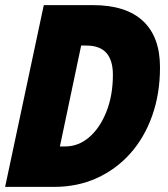

<svg xmlns="http://www.w3.org/2000/svg" viewBox="-37 -730 657 750"><path d="M-17 0 134 -710H326Q455 -710 521.5 -648Q588 -586 588 -467Q588 -364 557.5 -278Q527 -192 471.5 -130Q416 -68 340.5 -34Q265 0 175 0ZM197 -158H218Q270 -158 312 -194.5Q354 -231 379 -294.5Q404 -358 404 -438Q404 -552 301 -552H280Z"/></svg>

Font: Geist Mono Black
Style: Italic
Weight: 900
Italic angle: -12°
Monospace: yes
Designer: Basement.studio, Andrés Briganti, Mateo Zaragoza
Foundry: Basement.studio, Vercel, Andrés Briganti, Guido Ferreyra, Mateo Zaragoza
Version: Version 1.500; ttfautohint (v1.8.4.7-5d5b)